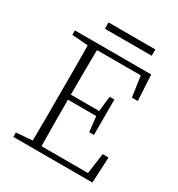

<svg xmlns="http://www.w3.org/2000/svg" viewBox="-188 -928 978 1052"><g transform="rotate(30 301.0 -402.0)"><path d="M53 -646V-674H536L545 -511H508L489 -641H212Q211 -573 210.5 -502.5Q210 -432 210 -358H389L400 -454H430V-230H400L389 -326H210Q210 -240 210.5 -169Q211 -98 212 -33H506L524 -163H561L553 0H53V-28L155 -36Q156 -104 156 -172.5Q156 -241 156 -310V-364Q156 -433 156 -501.5Q156 -570 155 -638ZM191 -764V-804H487V-764Z"/></g></svg>

Font: Source Serif Pro Light
Style: Regular
Weight: 300
Designer: Frank Grießhammer
Foundry: Adobe Systems Incorporated
Version: Version 3.001;hotconv 1.0.111;makeotfexe 2.5.65597